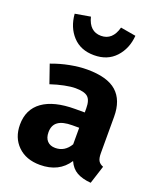

<svg xmlns="http://www.w3.org/2000/svg" viewBox="-152 -914 852 1025"><g transform="rotate(20 274.0 -401.5)"><path d="M520 -89 487 14Q438 10 407 -7.5Q376 -25 359 -63Q307 17 199 17Q120 17 73 -29Q26 -75 26 -149Q26 -236 90 -282Q154 -328 275 -328H329V-351Q329 -398 309 -415.5Q289 -433 239 -433Q213 -433 176 -425.5Q139 -418 100 -405L64 -509Q114 -528 166.5 -538Q219 -548 264 -548Q378 -548 431 -501Q484 -454 484 -360V-154Q484 -124 492.5 -110Q501 -96 520 -89ZM329 -147V-241H290Q236 -241 209.5 -222Q183 -203 183 -163Q183 -131 199.5 -113.5Q216 -96 245 -96Q299 -96 329 -147ZM98 -805 185 -820Q204 -742 270 -742Q335 -742 356 -820L443 -805Q437 -730 391.5 -681Q346 -632 270 -632Q194 -632 149 -680.5Q104 -729 98 -805Z"/></g></svg>

Font: Statis Sans
Style: Bold
Weight: 700
Designer: bBox Type GmbH
Foundry: bBox Type GmbH
Version: Version 1.000